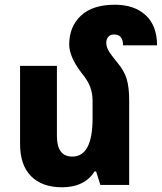

<svg xmlns="http://www.w3.org/2000/svg" viewBox="-20 -783 685 813"><path d="M527 -359V0H405L387 -57H380Q361 -25 326 -7.5Q291 10 243 10Q158 10 111.5 -37Q65 -84 65 -173V-504H221V-207Q221 -120 286 -120Q372 -120 372 -282V-356Q372 -387 362 -414.5Q352 -442 324 -476Q298 -510 285.5 -540Q273 -570 273 -594Q273 -670 322.5 -716.5Q372 -763 466 -763Q549 -763 597 -718.5Q645 -674 645 -591H501Q501 -637 463 -637Q447 -637 438.5 -627Q430 -617 430 -602Q430 -582 443.5 -562Q457 -542 476 -519Q506 -484 516.5 -448.5Q527 -413 527 -359Z"/></svg>

Font: Noto Sans Armenian SemiCondensed ExtraBold
Style: Regular
Weight: 800
Width: 4
Designer: Monotype Design Team
Foundry: Monotype Imaging Inc.
Version: Version 2.008; ttfautohint (v1.8.4.7-5d5b)